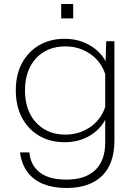

<svg xmlns="http://www.w3.org/2000/svg" viewBox="-20 -750 690 960"><path d="M508 -444 511 -544H552V-46Q552 69 490 129.5Q428 190 312 190Q246 190 196.5 170Q147 150 117.5 110.5Q88 71 80 12H127Q132 75 178 111.5Q224 148 312 148Q406 148 456 100.5Q506 53 506 -37V-151Q478 -99 424.5 -69Q371 -39 303 -39Q231 -39 176 -71Q121 -103 90 -161.5Q59 -220 59 -298Q59 -377 90 -434.5Q121 -492 176 -524Q231 -556 303 -556Q372 -556 426.5 -525Q481 -494 508 -444ZM307 -77Q375 -77 429.5 -113.5Q484 -150 506 -215V-380Q484 -445 429.5 -481.5Q375 -518 307 -518Q246 -518 200.5 -491Q155 -464 130 -414.5Q105 -365 105 -298Q105 -231 130 -181.5Q155 -132 200.5 -104.5Q246 -77 307 -77ZM286 -658V-730H346V-658Z"/></svg>

Font: Azeret Mono Thin Thin
Style: Regular
Weight: 250
Version: Version 1.002